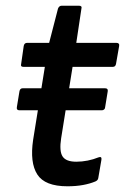

<svg xmlns="http://www.w3.org/2000/svg" viewBox="-20 -640 437 672"><path d="M48 -254Q37 -254 39 -265L48 -320Q50 -331 59 -331H125H221H348Q359 -331 357 -320L348 -265Q348 -260 344.5 -257Q341 -254 337 -254ZM216 12Q137 12 110.5 -29.5Q84 -71 96 -151L137 -406H62Q51 -406 54 -416L63 -479Q65 -490 75 -490H152L183 -610Q187 -620 196 -620H256Q268 -620 265 -610L247 -490H387Q399 -490 397 -479L386 -416Q384 -406 375 -406H234L194 -156Q187 -111 199 -92.5Q211 -74 247 -74Q267 -74 287 -78Q307 -82 324 -89Q337 -94 335 -81L324 -17Q323 -9 314 -5Q295 3 270.5 7.5Q246 12 216 12Z"/></svg>

Font: Sofia Sans SemiBold
Style: Italic
Weight: 600
Italic angle: -9°
Designer: Botio Nikoltchev, Ani Petrova
Foundry: lettersoup
Version: Version 4.100-B